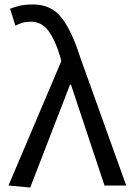

<svg xmlns="http://www.w3.org/2000/svg" viewBox="-20 -829 592 858"><path d="M115 9 18 0 254 -556 248 -579Q225 -654 195 -693Q165 -732 118 -732Q96 -732 79.5 -727Q63 -722 49 -714L25 -790Q45 -798 68.5 -803.5Q92 -809 128 -809Q209 -809 255 -750Q301 -691 338 -574L544 0H447L297 -451H293Z"/></svg>

Font: Source Han Sans SC
Style: Regular
Weight: 400
Designer: Ryoko NISHIZUKA 西塚涼子 (kana, bopomofo & ideographs); Paul D. Hunt (Latin, Greek & Cyrillic); Sandoll Communications 산돌커뮤니
Foundry: Adobe
Version: Version 2.002;hotconv 1.0.116;makeotfexe 2.5.65601; ttfautoh